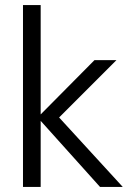

<svg xmlns="http://www.w3.org/2000/svg" viewBox="-20 -740 525 760"><path d="M376 0 129 -275 354 -502H441L191 -252L192 -299L466 0ZM71 0V-720H141V0Z"/></svg>

Font: DM Sans 16pt Light
Style: Regular
Weight: 300
Version: Version 4.004;gftools[0.9.30]